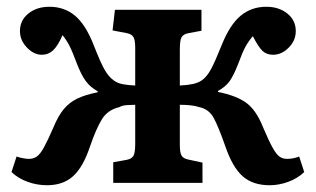

<svg xmlns="http://www.w3.org/2000/svg" viewBox="-20 -541 934 568"><path d="M119 7Q90 7 62 -3Q34 -13 14 -32L29 -78Q37 -75 47.5 -73Q58 -71 66 -71Q79 -71 89 -78Q99 -85 110 -105Q121 -125 138 -164Q152 -198 168.5 -218Q185 -238 209 -249.5Q233 -261 269 -268V-271Q247 -283 233.5 -301.5Q220 -320 207 -354Q194 -389 185.5 -405.5Q177 -422 165 -437Q151 -405 137 -392Q123 -379 104 -379Q80 -379 59.5 -400.5Q39 -422 39 -449Q39 -481 64 -501Q89 -521 126 -521Q170 -521 201.5 -495Q233 -469 257 -408Q278 -354 290.5 -333Q303 -312 318 -302Q328 -295 343 -292Q358 -289 380 -288V-399Q380 -422 375 -431Q370 -440 355 -443L313 -451L320 -512H576V-450L538 -443Q522 -440 517 -430.5Q512 -421 512 -396V-288Q534 -289 550.5 -292.5Q567 -296 578 -304Q592 -314 604 -336Q616 -358 636 -408Q660 -468 692 -494.5Q724 -521 768 -521Q805 -521 830 -501Q855 -481 855 -449Q855 -421 834 -400Q813 -379 788 -379Q769 -379 757 -390Q745 -401 728 -434Q715 -419 706 -402.5Q697 -386 685 -353Q671 -317 659 -300.5Q647 -284 625 -272V-269Q680 -258 709 -236.5Q738 -215 758 -165Q775 -125 786 -105Q797 -85 806.5 -78Q816 -71 829 -71Q848 -71 865 -78L880 -32Q860 -13 832.5 -3Q805 7 778 7Q728 7 698 -19.5Q668 -46 647 -107Q626 -167 612 -192.5Q598 -218 570 -224Q558 -228 543 -229.5Q528 -231 512 -231V-112Q512 -90 517 -81Q522 -72 537 -69L579 -60V0H315V-61L354 -68Q370 -71 375 -80.5Q380 -90 380 -115V-231Q369 -231 355 -230Q341 -229 333 -224Q299 -216 282 -189Q265 -162 246 -107Q226 -47 196.5 -20Q167 7 119 7Z"/></svg>

Font: Literata SemiBold
Style: Regular
Weight: 600
Designer: Latin by Veronika Burian and Jose Scaglione. Greek by Irene Vlachou. Cyrillic by Vera Evstafieva.
Foundry: TypeTogether
Version: Version 3.103; ttfautohint (v1.8.4.7-5d5b);gftools[0.9.29]